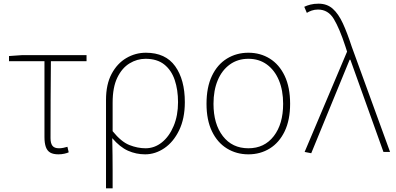

<svg xmlns="http://www.w3.org/2000/svg" viewBox="-20 -827 2154 1045"><path d="M298 13Q270 13 253.5 3.5Q237 -6 229.5 -27Q222 -48 222 -81V-494H29V-522L101 -527H451V-494H257Q256 -388 255.5 -284Q255 -180 255 -75Q255 -47 265.5 -33.5Q276 -20 301 -20Q313 -20 325 -22.5Q337 -25 347 -28L354 2Q346 6 330.5 9.5Q315 13 298 13Z M557 198V-283Q557 -368 587.5 -425Q618 -482 667.5 -511Q717 -540 774 -540Q881 -540 933.5 -466.5Q986 -393 986 -271Q986 -182 955 -118Q924 -54 874.5 -20.5Q825 13 770 13Q721 13 677 -6.5Q633 -26 591 -75Q592 -22 592.5 19.5Q593 61 593 103Q593 145 593 198ZM772 -20Q821 -20 861 -52Q901 -84 925 -141Q949 -198 949 -271Q949 -338 931 -391.5Q913 -445 874 -476Q835 -507 772 -507Q726 -507 685 -482Q644 -457 618.5 -404.5Q593 -352 593 -268V-113Q640 -55 684.5 -37.5Q729 -20 772 -20Z M1332 13Q1267 13 1215 -19Q1163 -51 1133.5 -112.5Q1104 -174 1104 -262Q1104 -352 1133.5 -414Q1163 -476 1215 -508Q1267 -540 1332 -540Q1397 -540 1448.5 -508Q1500 -476 1529.5 -414Q1559 -352 1559 -262Q1559 -174 1529.5 -112.5Q1500 -51 1448.5 -19Q1397 13 1332 13ZM1332 -20Q1419 -20 1470 -86Q1521 -152 1521 -262Q1521 -335 1498 -390Q1475 -445 1432.5 -476Q1390 -507 1332 -507Q1274 -507 1231 -476Q1188 -445 1165 -390Q1142 -335 1142 -262Q1142 -152 1193 -86Q1244 -20 1332 -20Z M1674 7 1638 0 1869 -546 1860 -574Q1828 -672 1797 -723.5Q1766 -775 1711 -775Q1692 -775 1676.5 -769.5Q1661 -764 1650 -757L1636 -790Q1650 -797 1669.5 -802Q1689 -807 1714 -807Q1760 -807 1791 -779.5Q1822 -752 1846 -700Q1870 -648 1894 -574L2103 0H2067L1887 -502H1883Z"/></svg>

Font: Noto Sans KR Thin
Style: Regular
Weight: 100
Designer: Ryoko NISHIZUKA 西塚涼子 (kana, bopomofo & ideographs); Paul D. Hunt (Latin, Greek & Cyrillic); Sandoll Communications 산돌커뮤니
Foundry: Adobe
Version: Version 2.004-H2;hotconv 1.0.118;makeotfexe 2.5.65603